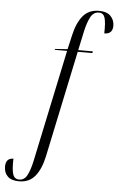

<svg xmlns="http://www.w3.org/2000/svg" viewBox="-163 -814 676 1098"><g transform="rotate(5 175.5 -264.5)"><path d="M-11 241Q-55 241 -76.5 220Q-98 199 -98 165Q-98 115 -54 115Q-56 178 -47 204.5Q-38 231 -11 231Q19 231 35 200Q51 169 62 118L198 -526H127L128 -531L200 -536L218 -615Q234 -688 267.5 -729Q301 -770 360 -770Q405 -770 427 -747.5Q449 -725 449 -692Q449 -644 401 -644Q403 -708 394.5 -734Q386 -760 361 -760Q329 -760 312.5 -728.5Q296 -697 285 -648L261 -536H345L343 -526H259L130 86Q114 160 80.5 200.5Q47 241 -11 241Z"/></g></svg>

Font: Noto Serif Display ExtraCondensed Light
Style: Italic
Weight: 300
Width: 2
Italic angle: -12°
Designer: Monotype Design Team
Foundry: Monotype Imaging Inc.
Version: Version 2.009